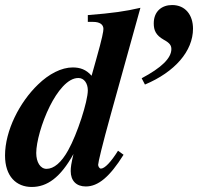

<svg xmlns="http://www.w3.org/2000/svg" viewBox="-41 -730 787 763"><path d="M308 -371C308 -327 266 -197 230 -133C203 -84 173 -59 144 -59C119 -59 103 -86 103 -122C103 -164 124 -242 157 -308C186 -366 228 -421 271 -420C293 -420 308 -399 308 -371ZM517 -699C457 -685 408 -678 308 -670V-643H329C355 -643 370 -633 370 -615C370 -606 366 -581 341 -493L323 -429C301 -454 277 -462 248 -462C203 -462 153 -436 110 -394C37 -324 -21 -211 -21 -112C-21 -29 24 13 85 13C146 13 199 -24 251 -118C242 -79 240 -66 240 -50C240 -12 262 11 300 11C349 11 395 -27 450 -115L428 -131C400 -86 375 -60 360 -60C354 -60 349 -69 349 -75C349 -84 365 -152 400 -278ZM535 -394C654 -444 726 -527 726 -616C726 -670 696 -710 643 -710C602 -710 570 -685 570 -637C570 -610 578 -590 610 -572C634 -559 640 -549 640 -535C640 -499 601 -461 522 -419Z"/></svg>

Font: XITS
Style: Bold Italic
Weight: 700
Italic angle: -16.33°
Designer: MicroPress Inc., with final additions and corrections provided by Coen Hoffman, Elsevier (retired)
Version: Version 1.302